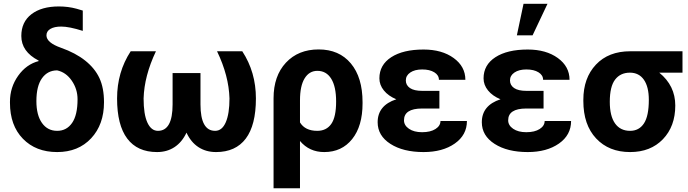

<svg xmlns="http://www.w3.org/2000/svg" viewBox="-20 -802 3674 1025"><path d="M93.8 -609.9Q93.8 -684.6 147.7 -726.1Q201.7 -767.6 294.4 -767.6Q343.8 -767.6 388.7 -755.4L421.9 -745.6V-637.2Q349.1 -660.2 306.6 -660.2Q270 -660.2 249 -647.7Q228 -635.3 228 -613.3Q228 -574.2 305.7 -546.9Q383.3 -519.5 434.8 -478.5Q486.3 -437.5 510.7 -385.3Q535.2 -333 535.2 -255.9Q535.2 -137.2 466.6 -63.7Q397.9 9.8 285.2 9.8Q171.4 9.8 102.3 -61.3Q33.2 -132.3 33.2 -253.4V-258.8Q33.2 -335.9 76.9 -397.5Q120.6 -459 187 -476.1L185.5 -479Q93.8 -526.4 93.8 -609.9ZM174.3 -262.2Q174.3 -187.5 204.1 -145.5Q233.9 -103.5 285.2 -103.5Q335.4 -103.5 364.7 -145.5Q394 -187.5 394 -272Q394 -326.2 363.3 -371.1Q332.5 -416 285.2 -426.3Q234.4 -426.3 204.3 -384.5Q174.3 -342.8 174.3 -262.2Z M812.5 -528.3Q750 -396.5 746.6 -276.4Q746.6 -191.9 766.8 -147.7Q787.1 -103.5 823.2 -103.5Q901.4 -103.5 901.4 -244.6V-412.1H1050.3V-244.6Q1050.3 -103.5 1128.4 -103.5Q1165.5 -103.5 1185.3 -149.2Q1205.1 -194.8 1205.1 -276.4Q1201.7 -397.5 1138.7 -528.3H1273.4Q1346.2 -417 1346.2 -276.4Q1346.2 -133.8 1292 -62Q1237.8 9.8 1133.3 9.8Q1079.6 9.8 1039.3 -16.6Q999 -43 975.6 -93.8Q951.7 -43 911.6 -16.6Q871.6 9.8 818.4 9.8Q713.4 9.8 659.2 -62.3Q605 -134.3 605 -276.4Q605 -417 677.7 -528.3Z M1681.2 -538.1Q1790.5 -538.1 1853 -463.4Q1915.5 -388.7 1915.5 -256.3V-250Q1915.5 -128.9 1860.1 -59.6Q1804.7 9.8 1710.9 9.8Q1631.3 9.8 1581.5 -49.3V203.1H1440.4V-277.3Q1440.4 -396.5 1506.3 -467.3Q1572.3 -538.1 1681.2 -538.1ZM1581.5 -148.4Q1608.9 -103.5 1673.8 -103.5Q1722.7 -103.5 1748.5 -140.4Q1774.4 -177.2 1774.4 -260.3Q1774.4 -339.4 1748.3 -381.6Q1722.2 -423.8 1674.3 -423.8Q1630.9 -423.8 1606.2 -383.5Q1581.5 -343.3 1581.5 -266.1Z M1996.1 -149.4Q1996.1 -239.3 2095.7 -272Q2053.2 -289.6 2029.3 -319.1Q2005.4 -348.6 2005.4 -383.8Q2005.4 -455.6 2068.6 -496.6Q2131.8 -537.6 2241.2 -537.6Q2339.4 -537.6 2401.9 -492.2Q2464.4 -446.8 2464.4 -376H2323.2Q2323.2 -400.9 2298.6 -416Q2273.9 -431.2 2233.9 -431.2Q2194.3 -431.2 2170.4 -415Q2146.5 -398.9 2146.5 -372.6Q2146.5 -347.2 2168.5 -332Q2190.4 -316.9 2234.4 -316.9H2325.7V-222.7H2232.4Q2136.7 -222.2 2136.7 -159.7Q2136.7 -132.8 2163.3 -114.5Q2189.9 -96.2 2233.4 -96.2Q2278.3 -96.2 2304.9 -113.3Q2331.5 -130.4 2331.5 -156.2H2472.7Q2472.7 -81.1 2407.7 -35.6Q2342.8 9.8 2241.2 9.8Q2132.3 9.8 2064.2 -33.9Q1996.1 -77.6 1996.1 -149.4Z M2552.2 -149.4Q2552.2 -239.3 2651.9 -272Q2609.4 -289.6 2585.4 -319.1Q2561.5 -348.6 2561.5 -383.8Q2561.5 -455.6 2624.8 -496.6Q2688 -537.6 2797.4 -537.6Q2895.5 -537.6 2958 -492.2Q3020.5 -446.8 3020.5 -376H2879.4Q2879.4 -400.9 2854.7 -416Q2830.1 -431.2 2790 -431.2Q2750.5 -431.2 2726.6 -415Q2702.6 -398.9 2702.6 -372.6Q2702.6 -347.2 2724.6 -332Q2746.6 -316.9 2790.5 -316.9H2881.8V-222.7H2788.6Q2692.9 -222.2 2692.9 -159.7Q2692.9 -132.8 2719.5 -114.5Q2746.1 -96.2 2789.6 -96.2Q2834.5 -96.2 2861.1 -113.3Q2887.7 -130.4 2887.7 -156.2H3028.8Q3028.8 -81.1 2963.9 -35.6Q2898.9 9.8 2797.4 9.8Q2688.5 9.8 2620.4 -33.9Q2552.2 -77.6 2552.2 -149.4ZM2774.9 -781.7H2902.8L2823.2 -613.3H2739.3Z M3623.5 -414.1H3499.5Q3585 -344.7 3585 -238.8Q3585 -127.4 3519 -58.8Q3453.1 9.8 3343.8 9.8Q3230.5 9.8 3162.4 -63Q3094.2 -135.7 3094.2 -262.7V-269Q3094.2 -385.7 3161.4 -457Q3228.5 -528.3 3344.7 -528.3H3623.5ZM3235.4 -258.8Q3235.4 -182.6 3263.4 -143.1Q3291.5 -103.5 3343.8 -103.5Q3391.6 -103.5 3417.7 -143.1Q3443.8 -182.6 3443.8 -269Q3443.8 -338.4 3417.5 -376.2Q3391.1 -414.1 3342.8 -414.1Q3292 -414.1 3263.7 -377Q3235.4 -339.8 3235.4 -258.8Z"/></svg>

Font: SteelSelectRoboto
Style: Roboto-Bold
Weight: 700
Designer: Google
Version: Version 2.137; 2017